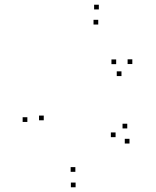

<svg xmlns="http://www.w3.org/2000/svg" viewBox="-20 -772 660 814"><path d="M529 -163.5V-183.5H509V-163.5ZM519.5 -227.5V-247.5H499.5V-227.5ZM470 -190.5V-210.5H450V-190.5ZM299.5 -43.5V-63.5H279.5V-43.5ZM165.5 -262V-282H145.5V-262ZM396.5 -668V-688H376.5V-668ZM472.5 -500V-520H452.5V-500ZM495 -449.5V-469.5H475V-449.5ZM541 -500.5V-520.5H521V-500.5ZM399 -732V-752H379V-732ZM96 -255V-275H76V-255ZM300.5 22V2H280.5V22Z"/></svg>

Font: Monaspace Radon Dots Var
Style: Regular
Weight: 400
Designer: Riley Cran and the Lettermatic Team
Version: Version 1.100 (Monaspace Radon Dots)